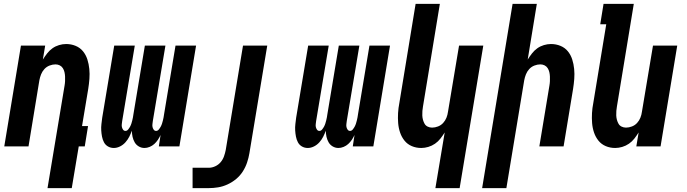

<svg xmlns="http://www.w3.org/2000/svg" viewBox="-20 -755 3540 990"><path d="M225 215 313 -314Q315 -325 315.5 -337Q316 -349 315.5 -360.5Q315 -372 312.5 -383Q310 -394 304 -403.5Q298 -413 288 -418Q278 -423 266 -423Q251 -423 235.5 -417Q220 -411 209 -399Q198 -387 192 -372Q186 -357 183 -341L127 0H2L88 -520H213L201 -448Q211 -464 223 -479.5Q235 -495 250.5 -506Q266 -517 284.5 -522.5Q303 -528 321 -528Q347 -528 370 -518.5Q393 -509 408 -490.5Q423 -472 430.5 -448.5Q438 -425 440.5 -399.5Q443 -374 441 -348Q439 -322 435 -297L403 -105H434L417 0H386L350 215Z M567 8Q550 8 536.5 0Q523 -8 516 -21.5Q509 -35 506 -50.5Q503 -66 502 -82.5Q501 -99 503 -115.5Q505 -132 507 -148L569 -520H675L610 -131Q609 -123 608 -115Q607 -107 608.5 -100Q610 -93 614.5 -86.5Q619 -80 627 -80Q635 -80 641 -87.5Q647 -95 651 -102.5Q655 -110 657.5 -118Q660 -126 662 -134Q664 -142 665.5 -150Q667 -158 668 -166L727 -520H833L768 -131Q767 -123 766 -115Q765 -107 766.5 -100Q768 -93 772.5 -86.5Q777 -80 785 -80Q793 -80 799 -87.5Q805 -95 809 -102.5Q813 -110 815.5 -118Q818 -126 820 -134Q822 -142 823.5 -150Q825 -158 826 -166L885 -520H991L905 0H799L808 -59Q802 -46 794 -34Q786 -22 775.5 -12.5Q765 -3 751.5 2.5Q738 8 725 8Q709 8 695.5 0Q682 -8 674.5 -21Q667 -34 663.5 -49.5Q660 -65 660 -81Q654 -65 646.5 -50Q639 -35 627 -21.5Q615 -8 599 0Q583 8 567 8Z M973 215V110H1057Q1073 110 1089.5 102.5Q1106 95 1117.5 81.5Q1129 68 1135 51Q1141 34 1144 18L1233 -520H1358L1266 35Q1262 59 1254 83Q1246 107 1232 129Q1218 151 1197.5 168Q1177 185 1153 196Q1129 207 1104.5 211Q1080 215 1056 215Z M1567 8Q1550 8 1536.5 0Q1523 -8 1516 -21.5Q1509 -35 1506 -50.5Q1503 -66 1502 -82.5Q1501 -99 1503 -115.5Q1505 -132 1507 -148L1569 -520H1675L1610 -131Q1609 -123 1608 -115Q1607 -107 1608.5 -100Q1610 -93 1614.5 -86.5Q1619 -80 1627 -80Q1635 -80 1641 -87.5Q1647 -95 1651 -102.5Q1655 -110 1657.5 -118Q1660 -126 1662 -134Q1664 -142 1665.5 -150Q1667 -158 1668 -166L1727 -520H1833L1768 -131Q1767 -123 1766 -115Q1765 -107 1766.5 -100Q1768 -93 1772.5 -86.5Q1777 -80 1785 -80Q1793 -80 1799 -87.5Q1805 -95 1809 -102.5Q1813 -110 1815.5 -118Q1818 -126 1820 -134Q1822 -142 1823.5 -150Q1825 -158 1826 -166L1885 -520H1991L1905 0H1799L1808 -59Q1802 -46 1794 -34Q1786 -22 1775.5 -12.5Q1765 -3 1751.5 2.5Q1738 8 1725 8Q1709 8 1695.5 0Q1682 -8 1674.5 -21Q1667 -34 1663.5 -49.5Q1660 -65 1660 -81Q1654 -65 1646.5 -50Q1639 -35 1627 -21.5Q1615 -8 1599 0Q1583 8 1567 8Z M2225 215 2273 -72Q2263 -56 2251 -40.5Q2239 -25 2223 -14Q2207 -3 2188.5 2.5Q2170 8 2152 8Q2126 8 2103.5 -1.5Q2081 -11 2066 -29.5Q2051 -48 2043 -71.5Q2035 -95 2033 -120.5Q2031 -146 2032.5 -172Q2034 -198 2039 -223L2123 -735H2248L2161 -206Q2159 -195 2158 -183Q2157 -171 2157.5 -159.5Q2158 -148 2161 -137Q2164 -126 2169.5 -116.5Q2175 -107 2185.5 -102Q2196 -97 2208 -97Q2223 -97 2238.5 -103Q2254 -109 2265 -121Q2276 -133 2282 -148Q2288 -163 2290 -179L2347 -520H2472L2350 215Z M2466 215 2623 -735H2748L2701 -448Q2711 -464 2723 -479.5Q2735 -495 2750.5 -506Q2766 -517 2784.5 -522.5Q2803 -528 2821 -528Q2847 -528 2870 -518.5Q2893 -509 2908 -490.5Q2923 -472 2930.5 -448.5Q2938 -425 2940.5 -399.5Q2943 -374 2941 -348Q2939 -322 2935 -297L2886 0H2761L2813 -314Q2815 -325 2815.5 -337Q2816 -349 2815.5 -360.5Q2815 -372 2812.5 -383Q2810 -394 2804 -403.5Q2798 -413 2788 -418Q2778 -423 2766 -423Q2751 -423 2735.5 -417Q2720 -411 2709 -399Q2698 -387 2692 -372Q2686 -357 2683 -341L2591 215Z M3152 8Q3126 8 3103.5 -1.5Q3081 -11 3066 -29.5Q3051 -48 3043 -71.5Q3035 -95 3033 -120.5Q3031 -146 3032.5 -172Q3034 -198 3039 -223L3106 -630H3075L3092 -735H3248L3161 -206Q3159 -195 3158 -183Q3157 -171 3157.5 -159.5Q3158 -148 3161 -137Q3164 -126 3169.5 -116.5Q3175 -107 3185.5 -102Q3196 -97 3208 -97Q3223 -97 3238.5 -103Q3254 -109 3265 -121Q3276 -133 3282 -148Q3288 -163 3290 -179L3347 -520H3472L3386 0H3261L3273 -72Q3263 -56 3251 -40.5Q3239 -25 3223 -14Q3207 -3 3188.5 2.5Q3170 8 3152 8Z"/></svg>

Font: Iosevka Extrabold
Style: Italic
Weight: 800
Italic angle: -9°
Monospace: yes
Designer: Belleve Invis
Foundry: Belleve Invis
Version: Version 32.5.0; ttfautohint (v1.8.4)